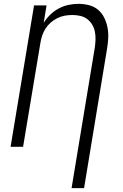

<svg xmlns="http://www.w3.org/2000/svg" viewBox="-20 -763 640 998"><path d="M352 215 473 -517Q476 -538 476.5 -559Q477 -580 473 -599.5Q469 -619 458.5 -636Q448 -653 432.5 -664.5Q417 -676 397 -680.5Q377 -685 356 -685Q336 -685 316.5 -681.5Q297 -678 278.5 -669Q260 -660 244 -646Q228 -632 217 -615Q206 -598 199.5 -579Q193 -560 190 -540L100 0H35L157 -735H222L207 -644Q221 -667 241 -686.5Q261 -706 285.5 -719Q310 -732 336 -737.5Q362 -743 388 -743Q416 -743 443 -736Q470 -729 490 -712Q510 -695 522 -670.5Q534 -646 539 -619Q544 -592 542.5 -564Q541 -536 536 -507L417 215Z"/></svg>

Font: Iosevka SS04 Light Extended
Style: Italic
Weight: 300
Width: 7
Italic angle: -9°
Monospace: yes
Designer: Belleve Invis
Foundry: Belleve Invis
Version: Version 19.0.0; ttfautohint (v1.8.4)